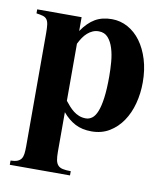

<svg xmlns="http://www.w3.org/2000/svg" viewBox="-81 -557 740 848"><g transform="rotate(10 289.5 -133.0)"><path d="M535.2 -236.8Q535.2 -293 521 -339.4Q506.8 -385.7 482.4 -418.9Q458 -452.1 424.6 -470.5Q391.1 -488.8 353 -488.8Q309.6 -488.8 278.1 -470.5Q246.6 -452.1 219.2 -412.1V-474.1H20V-456.1Q38.6 -453.6 49.8 -450.2Q61 -446.8 67.1 -438.5Q73.2 -430.2 75.2 -415.5Q77.1 -400.9 77.1 -377V129.9Q77.1 148.9 75.4 162.8Q73.7 176.8 67.9 185.5Q62 194.3 50.8 199Q39.6 203.6 20 204.1V223.1H290V204.1Q267.6 204.1 253.7 200.9Q239.7 197.8 232.2 189.2Q224.6 180.7 221.9 166.3Q219.2 151.9 219.2 129.9V-47.9Q244.6 -17.6 275.6 -1.2Q306.6 15.1 349.1 15.1Q394.5 15.1 429.2 -5.9Q463.9 -26.9 487.5 -61.8Q511.2 -96.7 523.2 -142.1Q535.2 -187.5 535.2 -236.8ZM384.8 -236.8Q384.8 -179.7 379.6 -141.4Q374.5 -103 365.2 -79.8Q356 -56.6 343 -46.9Q330.1 -37.1 314.9 -37.1Q297.9 -37.1 283.9 -42.7Q270 -48.3 258.8 -57.1Q247.6 -65.9 237.8 -76.9Q228 -87.9 219.2 -99.1V-355Q226.6 -370.1 235.4 -383.1Q244.1 -396 254.9 -405.5Q265.6 -415 278.1 -420.4Q290.5 -425.8 305.2 -425.8Q331.1 -425.8 346.7 -408.2Q362.3 -390.6 370.8 -363Q379.4 -335.4 382.1 -302Q384.8 -268.6 384.8 -236.8Z"/></g></svg>

Font: Galatia SIL
Style: Bold
Weight: 700
Designer: Development by SIL's NRSI team
Version: Version 2.1